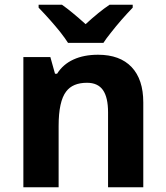

<svg xmlns="http://www.w3.org/2000/svg" viewBox="-20 -786 697 806"><path d="M78.1 -546.4H191.4L210.9 -476.6H219.7Q244.6 -516.1 288.3 -536.1Q332 -556.2 391.6 -556.2Q483.4 -556.2 532.5 -504.4Q581.5 -452.6 581.5 -356V0H433.6V-314.5Q433.6 -377.4 412.1 -408Q390.6 -438.5 345.2 -438.5Q285.2 -438.5 257.8 -401.9Q226.1 -360.8 226.1 -257.3V0H78.1ZM231.9 -652.8Q192.9 -701.2 142.1 -753.9V-766.1H240.2Q280.3 -737.8 339.4 -684.6Q395.5 -736.3 439.9 -766.1H537.1V-753.9Q486.8 -701.7 445.3 -648.4Q424.8 -623 414.1 -606H265.6Q255.4 -622.6 231.9 -652.8Z"/></svg>

Font: Viking Open Sans
Style: Bold
Weight: 700
Foundry: Ascender Corporation
Version: Version 2.001